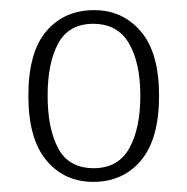

<svg xmlns="http://www.w3.org/2000/svg" viewBox="-20 -739 370 379"><path d="M164 -380Q107 -380 71.5 -422.5Q36 -465 36 -550Q36 -636 71.5 -677.5Q107 -719 166 -719Q222 -719 258 -677Q294 -635 294 -550Q294 -465 258.5 -422.5Q223 -380 164 -380ZM165 -407Q213 -407 235 -446Q257 -485 257 -550Q257 -615 234.5 -653.5Q212 -692 164 -692Q116 -692 95 -653.5Q74 -615 74 -550Q74 -485 95 -446Q116 -407 165 -407Z"/></svg>

Font: Noto Serif Lao SemiCondensed ExtraLight
Style: Regular
Weight: 200
Width: 4
Designer: Monotype Design Team
Foundry: Monotype Imaging Inc.
Version: Version 2.003; ttfautohint (v1.8.4.7-5d5b)